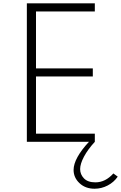

<svg xmlns="http://www.w3.org/2000/svg" viewBox="-20 -845 722 1144"><path d="M140 0H545V-48.5H194.5V-389.5H533V-437.5H194.5V-776.5H545V-825H140ZM543.5 279.5Q584.5 279.5 621.5 260.2Q658.5 241 681.5 207.5L655.5 188.5Q608 241.5 548.5 241.5Q503 241.5 480.2 217.8Q457.5 194 457.5 162.5Q457.5 131.5 480.5 88.2Q503.5 45 545 0H510Q466 47 442.2 89.8Q418.5 132.5 418.5 167.5Q418.5 213.5 453.8 246.5Q489 279.5 543.5 279.5Z"/></svg>

Font: Spartan Light
Style: Regular
Weight: 300
Designer: Matt Bailey, Mirko Velimirovic
Foundry: Matt Bailey
Version: Version 1.003; ttfautohint (v1.8.3)